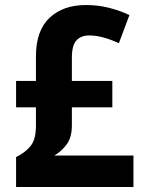

<svg xmlns="http://www.w3.org/2000/svg" viewBox="-20 -744 580 764"><path d="M322 -724Q370 -724 413.5 -713Q457 -702 495 -684L453 -572Q421 -587 391 -595Q361 -603 335 -603Q302 -603 284 -583Q266 -563 266 -515V-422H427V-317H266V-245Q266 -197 245 -169Q224 -141 196 -125H511V0H44V-119Q82 -138 102.5 -164Q123 -190 123 -244V-317H44V-422H123V-519Q123 -622 177 -673Q231 -724 322 -724Z"/></svg>

Font: Noto Sans Hebrew SemiCondensed
Style: Bold
Weight: 700
Width: 4
Designer: Monotype Design Team
Foundry: Monotype Imaging Inc.
Version: Version 2.004; ttfautohint (v1.8.4.7-5d5b)